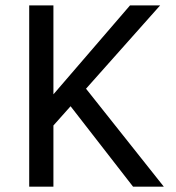

<svg xmlns="http://www.w3.org/2000/svg" viewBox="-20 -696 657 716"><path d="M476.1 0 243.2 -299.8 179.2 -228V0H88.9V-675.8H179.2V-344.2L464.8 -675.8H577.1L300.8 -365.2L590.8 0Z"/></svg>

Font: Lorenzo Sans
Style: Regular
Weight: 400
Foundry: Intel Corporation
Version: Version 1.00; ttfautohint (v1.5)